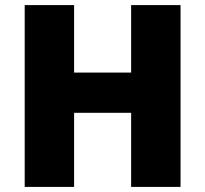

<svg xmlns="http://www.w3.org/2000/svg" viewBox="-20 -734 806 754"><path d="M689 0H495V-291H271V0H77V-714H271V-449H495V-714H689Z"/></svg>

Font: Noto Sans Syriac Eastern Black
Style: Regular
Weight: 900
Designer: Patrick Giasson and the Monotype Design Team
Foundry: Monotype Imaging Inc.
Version: Version 3.001; ttfautohint (v1.8.4.7-5d5b)